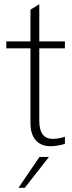

<svg xmlns="http://www.w3.org/2000/svg" viewBox="-20 -690 344 914"><path d="M125 -105V-460H10V-493H125V-644L167 -670V-493H289V-460H167V-115Q167 -29 231 -29Q259 -29 289 -39V-5Q251 6 221 6Q175 6 150 -22.5Q125 -51 125 -105ZM168 57H213L98 204H68Z"/></svg>

Font: Hanken Grotesk ExtraLight
Style: Regular
Weight: 200
Designer: Alfredo Marco Pradil
Foundry: Hanken Design Co.
Version: Version 3.014